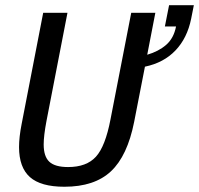

<svg xmlns="http://www.w3.org/2000/svg" viewBox="-20 -708 765 738"><path d="M545.9 -497.6Q589.4 -510.3 618.7 -535.6Q647.9 -561 656.7 -606.4H613.8L629.9 -688H725.1L714.8 -636.2Q699.7 -561.5 654.5 -514.2Q609.4 -466.8 537.1 -451.7L495.6 -239.3Q469.7 -108.9 406.5 -49.6Q343.3 9.8 227.5 9.8Q136.7 9.8 95 -27.3Q53.2 -64.5 53.2 -142.6Q53.2 -180.7 63 -230.5L146 -658.7H239.3L158.7 -243.2Q147.9 -186.5 147.9 -152.8Q147.9 -106.4 169.7 -86.2Q191.4 -65.9 241.7 -65.9Q312.5 -65.9 348.6 -105.5Q384.8 -145 404.8 -249.5L484.4 -658.7H577.1Z"/></svg>

Font: Liberation Mono
Style: Italic
Weight: 400
Italic angle: -12°
Monospace: yes
Designer: Steve Matteson
Foundry: Ascender Corporation
Version: Version 2.1.5